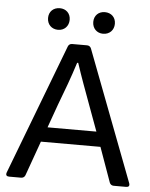

<svg xmlns="http://www.w3.org/2000/svg" viewBox="-55 -827 682 872"><g transform="rotate(5 286.5 -391.0)"><path d="M182.6 -683.6C210.9 -683.6 231.4 -704.1 231.4 -733.4C231.4 -762.7 210.9 -782.2 182.6 -782.2C153.3 -782.2 132.8 -762.7 132.8 -733.4C132.8 -704.1 153.3 -683.6 182.6 -683.6ZM387.7 -683.6C417 -683.6 437.5 -704.1 437.5 -733.4C437.5 -762.7 417 -782.2 387.7 -782.2C359.4 -782.2 338.9 -762.7 338.9 -733.4C338.9 -704.1 359.4 -683.6 387.7 -683.6ZM496.1 0H552.7C564.5 0 569.3 -5.9 565.4 -17.6L338.9 -612.3C335.9 -620.1 329.1 -625 320.3 -625H252C243.2 -625 236.3 -620.1 233.4 -612.3L6.8 -17.6C2.9 -5.9 7.8 0 19.5 0H74.2C83 0 89.8 -4.9 92.8 -12.7L149.4 -170.9H420.9L477.5 -12.7C480.5 -4.9 487.3 0 496.1 0ZM173.8 -238.3 211.9 -344.7C237.3 -411.1 260.7 -473.6 282.2 -542H287.1C309.6 -473.6 324.2 -435.5 357.4 -344.7L396.5 -238.3Z"/></g></svg>

Font: Ed Sans Neue
Style: Regular
Weight: 400
Designer: Stephen Hutchings
Version: Version 1.004;PS 001.004;hotconv 1.0.88;makeotf.lib2.5.64775